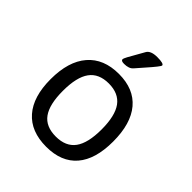

<svg xmlns="http://www.w3.org/2000/svg" viewBox="-163 -653 755 755"><g transform="rotate(45 215.0 -275.0)"><path d="M202.9 -442.3Q185.9 -442.3 185.9 -450.7Q185.9 -455.8 193.2 -469.3Q200.6 -482.8 229.9 -534.3Q240.2 -553.7 276.7 -553.7Q313.5 -553.7 313.5 -543.8Q313.5 -537.5 272.3 -491.1Q254.1 -470.1 241.8 -456.2Q229.9 -442.3 202.9 -442.3ZM216.8 4.8Q131.6 4.8 86.4 -46.8Q41.2 -98.3 41.2 -195.8Q41.2 -294.5 86.8 -347.4Q132.4 -400.3 216.8 -400.3Q300.4 -400.3 344.6 -347.8Q388.8 -295.3 388.8 -195.8Q388.8 -97.5 345 -46.4Q301.2 4.8 216.8 4.8ZM215.2 -50.3Q270.7 -50.3 296.9 -86.2Q323 -122.1 323 -197.4Q323 -273.1 296.7 -309.4Q270.3 -345.6 215.2 -345.6Q160.1 -345.6 134 -309.6Q107.8 -273.5 107.8 -197.4Q107.8 -121.7 133.6 -86Q159.3 -50.3 215.2 -50.3Z"/></g></svg>

Font: Jaldi
Style: Regular
Weight: 400
Designer: Pablo Cosgaya and Nicolas Silva
Foundry: Omnibus-Type
Version: Version 1.001;PS 001.001;hotconv 1.0.70;makeotf.lib2.5.58329